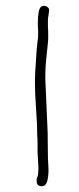

<svg xmlns="http://www.w3.org/2000/svg" viewBox="-20 -564 275 665"><path d="M148 23Q148 16 146 -18L145 -107Q137 -278 137 -289V-304Q137 -330 140 -359L146 -416Q147 -421 147 -439Q147 -464 146 -471V-498Q146 -501 148 -511.5Q150 -522 150 -525Q152 -538 138 -543Q119 -548 114 -523Q111 -507 111 -482Q111 -470 112 -461V-438Q112 -437 107 -392L104 -345Q101 -312 101 -279Q101 -241 105 -186Q109 -131 109 -92Q110 -86 110 -65V-38L113 14V26Q112 31 112 39V41Q111 42 111 44V46Q107 51 107 56V64Q107 81 126 81Q148 81 148 23Z"/></svg>

Font: Neythal
Style: Regular
Weight: 400
Designer: Tharique Azeez
Foundry: Tharique Azeez
Version: Version 0.44